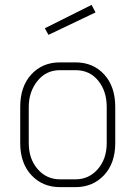

<svg xmlns="http://www.w3.org/2000/svg" viewBox="-20 -762 556 788"><path d="M290 6H226Q155 6 109 -43Q63 -92 63 -175V-323Q63 -407 108.5 -456.5Q154 -506 226 -506H290Q362 -506 407.5 -456.5Q453 -407 453 -323V-175Q453 -92 407 -43Q361 6 290 6ZM418 -175V-323Q418 -388 383 -431Q348 -474 290 -474H226Q169 -474 133.5 -429.5Q98 -385 98 -323V-175Q98 -110 134.5 -68Q171 -26 226 -26H290Q345 -26 381.5 -68Q418 -110 418 -175ZM164 -646 356 -742 372 -711 179 -619Z"/></svg>

Font: TypoPRO Titillium Title
Style: Regular
Weight: 250
Designer: Campivisivi
Foundry: Accademia di Belle Arti di Urbino and students of MA course of Visual design
Version: 1.000